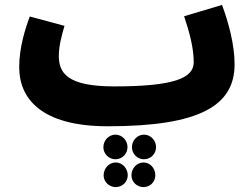

<svg xmlns="http://www.w3.org/2000/svg" viewBox="-20 -492 1023 780"><path d="M418 21C796 21 933 -65 933 -231C933 -311 908 -402 882 -472L728 -426C750 -360 767 -297 767 -239C767 -174 685 -141 444 -141C255 -141 219 -194 219 -265C219 -306 231 -349 242 -387L101 -425C82 -374 58 -298 58 -219C58 -96 142 21 418 21ZM565 155C592 155 614 133 614 106C614 78 592 55 565 55C538 55 516 78 516 106C516 133 538 155 565 155ZM449 155C476 155 498 133 498 106C498 78 476 55 449 55C422 55 400 78 400 106C400 133 422 155 449 155ZM563 268C590 268 611 247 611 220C611 192 590 168 563 168C536 168 514 192 514 220C514 247 536 268 563 268ZM450 268C477 268 499 247 499 220C499 192 477 168 450 168C423 168 401 192 401 220C401 247 423 268 450 268Z"/></svg>

Font: Noto Sans Arabic UI XCn Bk
Style: Regular
Weight: 900
Width: 2
Designer: Monotype Design Team, Nadine Chahine and Nizar Qandah
Foundry: Monotype Imaging Inc.
Version: Version 2.010